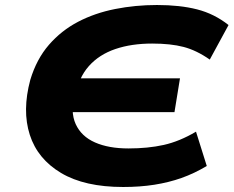

<svg xmlns="http://www.w3.org/2000/svg" viewBox="-20 -736 935 767"><path d="M472 11Q318 11 224 -45Q130 -101 99 -197.5Q68 -294 101 -417Q126 -500 175.5 -557Q225 -614 292 -649Q359 -684 440 -700Q521 -716 607 -716Q699 -716 767.5 -698.5Q836 -681 893 -636L818 -498Q765 -535 713.5 -548.5Q662 -562 588 -562Q505 -562 440.5 -540Q376 -518 335 -472Q294 -426 281 -353L250 -423H699L677 -288H213L278 -365Q260 -289 282.5 -240Q305 -191 359.5 -167Q414 -143 493 -143Q571 -143 634 -157Q697 -171 763 -210L806 -73Q756 -43 705 -25Q654 -7 596.5 2Q539 11 472 11Z"/></svg>

Font: Nunito Sans 7pt Expanded ExtraBold
Style: Italic
Weight: 800
Width: 7
Italic angle: -9°
Designer: Vernon Adams
Foundry: Vernon Adams
Version: Version 3.101;gftools[0.9.27]